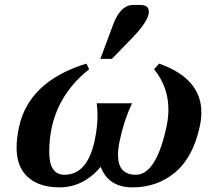

<svg xmlns="http://www.w3.org/2000/svg" viewBox="-20 -767 904 796"><path d="M529.8 9.8Q429.7 9.8 397.5 -75.2Q325.2 9.8 226.6 9.8Q126 9.8 78.6 -51.3Q48.8 -90.3 48.8 -155.8Q48.8 -193.4 58.6 -239.3Q99.1 -429.7 338.4 -503.4L349.6 -480Q184.1 -348.6 184.1 -137.2Q184.1 -42.5 247.1 -42.5Q342.3 -42.5 372.6 -185.1Q384.3 -239.3 384.3 -288.6Q384.3 -314.5 380.9 -338.9H527.3Q494.1 -268.1 476.6 -185.1Q469.2 -150.9 469.2 -125Q469.2 -42.5 543 -42.5Q627.9 -42.5 670.9 -244.6Q678.2 -280.3 678.2 -313.5Q678.2 -406.7 618.7 -480L639.6 -503.4Q814.9 -441.4 814.9 -300.8Q814.9 -273.9 808.6 -244.6Q781.2 -115.7 706.8 -53Q632.3 9.8 529.8 9.8ZM443.8 -522.9H396L448.7 -664.1Q479 -746.6 532.7 -746.6H560.1Q597.2 -746.6 597.2 -718.8Q597.2 -680.7 526.4 -607.9Z"/></svg>

Font: Munson
Style: Bold Italic
Weight: 700
Italic angle: -12°
Designer: Paul James MIller
Foundry: High-Logic / Made with FontCreator
Version: Version 2.10;May 5, 2019;FontCreator 11.5.0.2430 64-bit